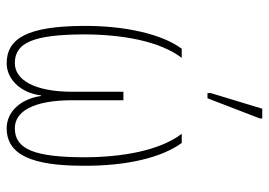

<svg xmlns="http://www.w3.org/2000/svg" viewBox="-138 -676 824 589"><g transform="rotate(90 274.5 -382.0)"><path d="M266 -606H282L344 -767V-774H314L266 -616ZM175 10C224 10 266 -34 273 -95H275C284 -33 323 10 374 10C456 10 489 -69 489 -225C490 -357 464 -466 419 -527H391C442 -460 463 -346 463 -225C462 -79 440 -15 374 -15C323 -15 288 -70 288 -192V-348H262V-192C262 -74 225 -15 174 -15C111 -15 87 -73 86 -225C86 -346 107 -460 158 -527H130C86 -468 59 -355 60 -225C61 -54 98 10 175 10Z"/></g></svg>

Font: Noto Sans Condensed Thin
Style: Regular
Weight: 100
Width: 3
Designer: Monotype Design Team
Foundry: Monotype Imaging Inc.
Version: Version 2.013